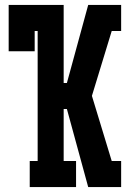

<svg xmlns="http://www.w3.org/2000/svg" viewBox="-20 -755 540 775"><path d="M100 0V-105H132V-630H120V-548H15V-735H237V-420H250L336 -735H438V-653V-735H469V-630H431L351 -368L431 -105H469V0H438V-82V0H336L250 -315H237V-105H287V0Z"/></svg>

Font: Iosevka Slab Extrabold
Style: Regular
Weight: 800
Monospace: yes
Designer: Belleve Invis
Foundry: Belleve Invis
Version: Version 11.1.1; ttfautohint (v1.8.3)